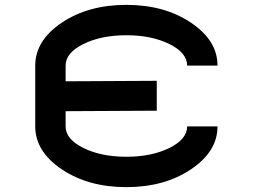

<svg xmlns="http://www.w3.org/2000/svg" viewBox="-20 -770 1040 790"><path d="M500 -125Q603.5 -125 676.8 -161.1Q750 -197.3 750 -250H875Q875 -146.5 765.6 -73.2Q656.2 0 500 0Q343.8 0 234.4 -73.2Q125 -146.5 125 -250V-500Q125 -603.5 234.4 -676.8Q343.8 -750 500 -750Q656.2 -750 765.6 -676.8Q875 -603.5 875 -500H750Q750 -552.7 676.8 -588.9Q603.5 -625 500 -625Q396.5 -625 323.2 -588.9Q250 -552.7 250 -500V-435.5L625 -437.5V-314.5L250 -312.5V-250Q250 -197.3 323.2 -161.1Q396.5 -125 500 -125Z"/></svg>

Font: Xanmono
Style: Regular
Weight: 400
Designer: GGBotNet
Foundry: GGBotNet
Version: 1.00